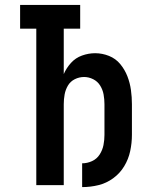

<svg xmlns="http://www.w3.org/2000/svg" viewBox="-20 -755 616 783"><path d="M315 8Q349 8 381.5 0Q414 -8 441.5 -28Q469 -48 486.5 -77Q504 -106 511 -139Q518 -172 518 -205V-330Q518 -359 514 -388Q510 -417 499.5 -444Q489 -471 470.5 -493.5Q452 -516 424.5 -527Q397 -538 368 -538Q341 -538 314.5 -528.5Q288 -519 269.5 -498.5Q251 -478 240 -453V-638H307V-735H62V-638H128V0H240V-330Q240 -350 243.5 -369.5Q247 -389 257 -406Q267 -423 285 -432Q303 -441 323 -441Q342 -441 360 -432Q378 -423 388.5 -406Q399 -389 402.5 -369.5Q406 -350 406 -330V-205Q406 -184 402 -163.5Q398 -143 386.5 -125Q375 -107 355.5 -98Q336 -89 315 -89Z"/></svg>

Font: Iosevka Sparkle Semibold
Style: Regular
Weight: 600
Designer: Belleve Invis
Foundry: Belleve Invis
Version: Version 4.5.0; ttfautohint (v1.8.3)